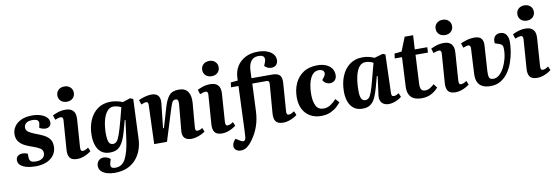

<svg xmlns="http://www.w3.org/2000/svg" viewBox="-67 -1304 5965 2056"><g transform="rotate(-10 2916.0 -276.0)"><path d="M239 -37Q280 -37 307.5 -56Q335 -75 335 -111Q335 -145 307.5 -163Q280 -181 227 -199Q183 -213 145 -232.5Q107 -252 83.5 -283Q60 -314 60 -363Q60 -403 83 -441Q106 -479 155 -504Q204 -529 283 -529Q330 -529 370.5 -516Q411 -503 435.5 -479Q460 -455 460 -422Q460 -396 443 -381Q426 -366 400 -366Q380 -366 361 -372.5Q342 -379 333 -386L340 -421Q347 -449 332 -464.5Q317 -480 275 -480Q228 -480 205.5 -461Q183 -442 183 -413Q183 -383 210.5 -364.5Q238 -346 283 -329Q328 -313 367 -293.5Q406 -274 429.5 -244Q453 -214 453 -166Q453 -84 391 -35Q329 14 224 14Q171 14 129 3Q87 -8 62 -29.5Q37 -51 37 -83Q37 -115 57.5 -130.5Q78 -146 107 -146Q123 -146 138.5 -142.5Q154 -139 164 -133L165 -92Q166 -64 181 -50.5Q196 -37 239 -37Z M584 -692Q584 -728 608.5 -751.5Q633 -775 674 -775Q713 -775 738 -751.5Q763 -728 763 -692Q763 -656 738.5 -632.5Q714 -609 675 -609Q633 -609 608.5 -632.5Q584 -656 584 -692ZM603 -418Q606 -457 580 -457Q556 -457 517 -441L501 -491Q521 -502 559.5 -515Q598 -528 643 -528Q697 -528 725 -498Q753 -468 748 -404L727 -106Q726 -83 730.5 -72Q735 -61 751 -61Q765 -61 780.5 -68Q796 -75 811 -86L829 -43Q816 -33 792.5 -19.5Q769 -6 739 4Q709 14 679 14Q618 14 596.5 -17Q575 -48 580 -105Z M1257 -308 1249 -309 1216 -189Q1188 -87 1148.5 -40Q1109 7 1036 7Q975 7 939 -22.5Q903 -52 887 -100.5Q871 -149 871 -207Q871 -299 902.5 -372Q934 -445 992.5 -486.5Q1051 -528 1133 -528Q1162 -528 1196.5 -521.5Q1231 -515 1263 -501L1344 -528L1378 -515L1360 -83Q1358 -24 1338.5 32Q1319 88 1281 133Q1243 178 1184.5 204Q1126 230 1045 230Q1005 230 967 219.5Q929 209 904 186Q879 163 879 126Q879 92 900.5 69.5Q922 47 956 47Q974 47 996 55.5Q1018 64 1029 77L1020 105Q1009 139 1016.5 158Q1024 177 1065 177Q1138 177 1174.5 105Q1211 33 1229 -96ZM1083 -78Q1106 -78 1123.5 -97.5Q1141 -117 1159 -169Q1177 -221 1203 -318L1237 -450Q1220 -460 1197 -466Q1174 -472 1154 -472Q1113 -472 1084 -436.5Q1055 -401 1040 -340.5Q1025 -280 1024 -204Q1024 -139 1036.5 -108.5Q1049 -78 1083 -78Z M2069 -39Q2056 -28 2030.5 -15.5Q2005 -3 1975.5 5.5Q1946 14 1920 14Q1868 14 1844.5 -12Q1821 -38 1825 -85L1851 -368Q1854 -404 1847.5 -417.5Q1841 -431 1823 -431Q1798 -431 1786.5 -410.5Q1775 -390 1758 -335L1654 0H1515L1530 -422Q1532 -457 1507 -457Q1497 -457 1484 -453Q1471 -449 1453 -442L1437 -493Q1447 -498 1470.5 -506.5Q1494 -515 1522.5 -521.5Q1551 -528 1577 -528Q1626 -528 1649 -500.5Q1672 -473 1667 -420L1638 -152L1647 -150L1715 -379Q1737 -452 1770.5 -490.5Q1804 -529 1874 -529Q1943 -529 1973 -485.5Q2003 -442 1997 -363L1975 -104Q1974 -81 1978 -71Q1982 -61 1999 -61Q2012 -61 2026 -67Q2040 -73 2051 -81Z M2159 -692Q2159 -728 2183.5 -751.5Q2208 -775 2249 -775Q2288 -775 2313 -751.5Q2338 -728 2338 -692Q2338 -656 2313.5 -632.5Q2289 -609 2250 -609Q2208 -609 2183.5 -632.5Q2159 -656 2159 -692ZM2178 -418Q2181 -457 2155 -457Q2131 -457 2092 -441L2076 -491Q2096 -502 2134.5 -515Q2173 -528 2218 -528Q2272 -528 2300 -498Q2328 -468 2323 -404L2302 -106Q2301 -83 2305.5 -72Q2310 -61 2326 -61Q2340 -61 2355.5 -68Q2371 -75 2386 -86L2404 -43Q2391 -33 2367.5 -19.5Q2344 -6 2314 4Q2284 14 2254 14Q2193 14 2171.5 -17Q2150 -48 2155 -105Z M2419 229Q2388 229 2367 212.5Q2346 196 2346 169Q2346 132 2382 95L2426 122Q2483 159 2489 93Q2491 66 2492.5 36Q2494 6 2495 -24L2512 -456H2431L2437 -508L2514 -515L2516 -555Q2520 -619 2552 -670Q2584 -721 2641.5 -751.5Q2699 -782 2780 -782Q2834 -782 2876 -767Q2918 -752 2942 -724.5Q2966 -697 2966 -660Q2966 -629 2948 -608Q2930 -587 2892 -587Q2870 -587 2851 -596.5Q2832 -606 2820 -620L2834 -655Q2848 -688 2837 -711.5Q2826 -735 2778 -735Q2723 -735 2696.5 -698.5Q2670 -662 2667 -602L2663 -514H2889Q2942 -514 2968 -491Q2994 -468 2989 -402L2967 -106Q2965 -83 2970 -72Q2975 -61 2991 -61Q3005 -61 3020 -68Q3035 -75 3051 -86L3069 -43Q3054 -30 3029 -17Q3004 -4 2975 5Q2946 14 2919 14Q2859 14 2837 -16Q2815 -46 2820 -105L2845 -416Q2847 -438 2840.5 -447Q2834 -456 2816 -456H2662L2649 -155Q2645 -66 2617.5 10Q2590 86 2540 152Q2516 185 2485.5 207Q2455 229 2419 229Z M3383 -528Q3431 -528 3470.5 -512.5Q3510 -497 3533.5 -466.5Q3557 -436 3557 -392Q3557 -357 3536.5 -336Q3516 -315 3483 -315Q3460 -315 3438 -328Q3416 -341 3407 -363L3429 -392Q3447 -416 3445 -434.5Q3443 -453 3427.5 -463.5Q3412 -474 3389 -474Q3345 -474 3317.5 -441.5Q3290 -409 3276.5 -353.5Q3263 -298 3263 -229Q3263 -155 3286.5 -107.5Q3310 -60 3369 -60Q3410 -60 3444.5 -82.5Q3479 -105 3509 -138L3545 -97Q3533 -80 3506 -54Q3479 -28 3435 -7Q3391 14 3329 14Q3263 14 3212 -15Q3161 -44 3133 -98Q3105 -152 3105 -227Q3105 -309 3135.5 -377.5Q3166 -446 3227.5 -487Q3289 -528 3383 -528Z M4107 -104Q4106 -82 4111 -71.5Q4116 -61 4133 -61Q4146 -61 4160.5 -67.5Q4175 -74 4187 -83L4205 -40Q4193 -29 4171 -16.5Q4149 -4 4121 5Q4093 14 4065 14Q4017 14 3990.5 -14.5Q3964 -43 3971 -100L3998 -301L3989 -303L3958 -188Q3942 -131 3923 -85.5Q3904 -40 3871 -13Q3838 14 3780 14Q3723 14 3686 -13.5Q3649 -41 3631 -89.5Q3613 -138 3613 -199Q3613 -294 3644 -368.5Q3675 -443 3733 -485.5Q3791 -528 3872 -528Q3914 -528 3947 -518.5Q3980 -509 3999 -500L4094 -527L4120 -515ZM3824 -71Q3847 -71 3863 -86.5Q3879 -102 3895 -146.5Q3911 -191 3933 -276L3979 -450Q3963 -459 3940 -465.5Q3917 -472 3896 -472Q3852 -472 3824 -435.5Q3796 -399 3782.5 -335.5Q3769 -272 3768 -192Q3767 -125 3781 -98Q3795 -71 3824 -71Z M4218 -508 4296 -516 4356 -667H4448L4439 -514H4575L4572 -456H4437L4421 -144Q4419 -104 4430.5 -83Q4442 -62 4475 -62Q4501 -62 4524.5 -75.5Q4548 -89 4573 -112L4604 -71Q4576 -36 4530 -11Q4484 14 4422 14Q4344 14 4307 -25.5Q4270 -65 4274 -138L4290 -456H4211Z M4697 -692Q4697 -728 4721.5 -751.5Q4746 -775 4787 -775Q4826 -775 4851 -751.5Q4876 -728 4876 -692Q4876 -656 4851.5 -632.5Q4827 -609 4788 -609Q4746 -609 4721.5 -632.5Q4697 -656 4697 -692ZM4716 -418Q4719 -457 4693 -457Q4669 -457 4630 -441L4614 -491Q4634 -502 4672.5 -515Q4711 -528 4756 -528Q4810 -528 4838 -498Q4866 -468 4861 -404L4840 -106Q4839 -83 4843.5 -72Q4848 -61 4864 -61Q4878 -61 4893.5 -68Q4909 -75 4924 -86L4942 -43Q4929 -33 4905.5 -19.5Q4882 -6 4852 4Q4822 14 4792 14Q4731 14 4709.5 -17Q4688 -48 4693 -105Z M5367 -528Q5411 -528 5433.5 -497.5Q5456 -467 5456 -418Q5456 -371 5447 -314Q5438 -257 5418 -199Q5398 -141 5365 -93Q5332 -45 5284 -15.5Q5236 14 5170 14Q5143 14 5115.5 8Q5088 2 5065 -15.5Q5042 -33 5029.5 -66Q5017 -99 5020 -153L5034 -420Q5036 -468 4988 -453L4954 -442L4938 -492Q4962 -503 5002.5 -515.5Q5043 -528 5088 -528Q5142 -528 5163.5 -501.5Q5185 -475 5182 -429L5164 -149Q5161 -103 5170 -80.5Q5179 -58 5215 -58Q5249 -58 5278.5 -83.5Q5308 -109 5330.5 -151.5Q5353 -194 5366.5 -245Q5380 -296 5380 -347Q5381 -384 5370 -396Q5359 -408 5338 -415L5294 -429Q5288 -475 5308.5 -501.5Q5329 -528 5367 -528Z M5586 -692Q5586 -728 5610.5 -751.5Q5635 -775 5676 -775Q5715 -775 5740 -751.5Q5765 -728 5765 -692Q5765 -656 5740.5 -632.5Q5716 -609 5677 -609Q5635 -609 5610.5 -632.5Q5586 -656 5586 -692ZM5605 -418Q5608 -457 5582 -457Q5558 -457 5519 -441L5503 -491Q5523 -502 5561.5 -515Q5600 -528 5645 -528Q5699 -528 5727 -498Q5755 -468 5750 -404L5729 -106Q5728 -83 5732.5 -72Q5737 -61 5753 -61Q5767 -61 5782.5 -68Q5798 -75 5813 -86L5831 -43Q5818 -33 5794.5 -19.5Q5771 -6 5741 4Q5711 14 5681 14Q5620 14 5598.5 -17Q5577 -48 5582 -105Z"/></g></svg>

Font: Literata 36pt
Style: Bold Italic
Weight: 700
Italic angle: -2°
Designer: Latin by Veronika Burian and Jose Scaglione. Greek by Irene Vlachou. Cyrillic by Vera Evstafieva
Foundry: TypeTogether
Version: Version 3.002